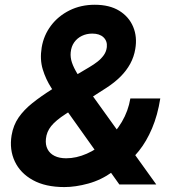

<svg xmlns="http://www.w3.org/2000/svg" viewBox="-20 -756 731 787"><path d="M243.8 10.8Q166.3 10.8 114.8 -17.7Q63.2 -46.2 40.6 -94.5Q18 -142.7 27.5 -201.3Q34.6 -243 56.3 -274.4Q78.1 -305.8 112.5 -333.3Q146.8 -360.7 191.4 -389L346.2 -480.7Q364.8 -491.6 380.1 -503.6Q395.4 -515.7 405.7 -530.3Q415.9 -544.9 417.9 -563.1Q420.4 -587.6 404.3 -603Q388.3 -618.3 358.1 -618.3Q335 -618.3 315.7 -609Q296.4 -599.7 284.2 -582.5Q272 -565.4 269.8 -541.2Q267.8 -520.9 274.9 -499.5Q282.1 -478.1 298 -452.3Q314 -426.5 338.6 -392.5L620.5 0H469.1L238 -324.8Q214.1 -359.2 190.8 -395.1Q167.5 -431 155.2 -471.8Q142.8 -512.6 150.9 -561.7Q159.3 -611.5 189 -651Q218.7 -690.4 265.1 -713.5Q311.4 -736.5 368.6 -736.5Q429 -736.5 468.9 -711.9Q508.7 -687.3 525.9 -646Q543.1 -604.8 534.5 -555.2Q529.3 -523.2 513.9 -494.8Q498.4 -466.4 473.9 -441.9Q449.4 -417.4 416.1 -395.9L249.2 -288.8Q208.7 -262.7 189.8 -239.2Q170.9 -215.7 168.2 -186.7Q165.7 -162.5 174.9 -144.6Q184.1 -126.6 203.7 -116.9Q223.3 -107.2 251.2 -107.2Q292.8 -107.2 335.6 -126Q378.3 -144.7 415.6 -178.2Q452.9 -211.8 479.4 -256.4Q505.8 -301.1 514.3 -352.4H637Q626.1 -283.6 603.3 -230Q580.6 -176.4 549.6 -137.7Q518.7 -99 483.1 -74.8L440.6 -51.2Q394.9 -18.2 342.2 -3.7Q289.4 10.8 243.8 10.8Z"/></svg>

Font: Inter Variable
Style: Italic
Weight: 400
Italic angle: -9.39999°
Designer: Rasmus Andersson
Foundry: rsms
Version: Version 4.001;git-9221beed3